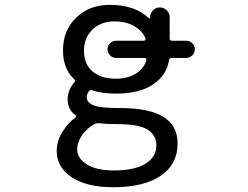

<svg xmlns="http://www.w3.org/2000/svg" viewBox="-20 -578 1040 805"><path d="M466.8 -335Q452.1 -335 441.4 -345.7Q430.7 -356.4 430.7 -371.1Q430.7 -385.7 441.4 -396.5Q452.1 -407.2 466.8 -407.2H583Q586.9 -407.2 588.9 -410.2Q590.8 -413.1 589.8 -417Q580.1 -444.3 548.8 -464.8Q512.7 -488.3 460 -488.3Q403.3 -488.3 367.7 -454.1Q332 -419.9 332 -365.2Q332 -310.5 367.2 -279.3Q402.3 -248 465.8 -248Q520.5 -248 555.7 -273.4Q585 -294.9 593.8 -325.2Q594.7 -329.1 592.3 -332Q589.8 -335 585.9 -335ZM609.4 -505.9Q609.4 -522.5 621.6 -534.7Q633.8 -546.9 650.4 -546.9Q667 -546.9 679.2 -534.7Q691.4 -522.5 691.4 -505.9V-417Q691.4 -407.2 701.2 -407.2H760.7Q775.4 -407.2 786.1 -396.5Q796.9 -385.7 796.9 -371.1Q796.9 -356.4 786.1 -345.7Q775.4 -335 760.7 -335H699.2Q689.5 -335 688.5 -325.2Q678.7 -262.7 624 -225.6Q566.4 -185.5 467.8 -185.5Q407.2 -185.5 367.2 -199.2Q357.4 -203.1 352.5 -195.3Q342.8 -181.6 343.8 -169.9Q343.8 -148.4 371.1 -136.7Q398.4 -125 481.4 -125Q606.4 -125 665.5 -87.9Q724.6 -50.8 724.6 23.4Q724.6 110.4 654.3 158.7Q584 207 453.1 207Q344.7 207 281.2 165.5Q217.8 124 217.8 54.7Q217.8 10.7 245.1 -30.3Q268.6 -66.4 296.9 -85Q298.8 -86.9 298.8 -90.3Q298.8 -93.8 295.9 -95.7Q263.7 -118.2 263.7 -162.1Q263.7 -199.2 291 -232.4Q297.9 -239.3 291 -246.1Q244.1 -289.1 244.1 -367.2Q244.1 -450.2 299.3 -503.9Q354.5 -557.6 440.4 -557.6Q545.9 -557.6 605.5 -501Q606.4 -500 607.9 -500.5Q609.4 -501 609.4 -502ZM635.7 31.2Q635.7 -9.8 600.1 -33.7Q564.5 -57.6 471.7 -57.6Q427.7 -57.6 394.5 -61.5Q392.6 -61.5 390.6 -61.5Q382.8 -61.5 376 -57.6Q348.6 -43 327.1 -15.6Q303.7 16.6 303.7 48.8Q303.7 85.9 344.2 111.3Q384.8 136.7 457 136.7Q543.9 136.7 589.8 108.4Q635.7 80.1 635.7 31.2Z"/></svg>

Font: Rounded-X Mgen+ 2m regular
Style: Regular
Weight: 400
Designer: [Source Han Sans]
Ryoko NISHIZUKA  (kana & ideographs); Paul D. Hunt (Latin, Greek & Cyrillic); Wenlong ZHANG  (bopomofo
Version: Version 1.059.20150602